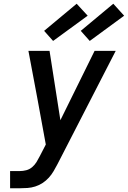

<svg xmlns="http://www.w3.org/2000/svg" viewBox="-20 -1007 684 1027"><path d="M34 0V-92H86Q103 -92 120.5 -96.5Q138 -101 152 -113Q166 -125 175.5 -140.5Q185 -156 193 -172L225 -234L179 -485L132 -735H245L303 -364L486 -735H599L288 -130Q278 -111 267 -92Q256 -73 241 -56.5Q226 -40 207.5 -28Q189 -16 168.5 -9.5Q148 -3 127 -1.5Q106 0 86 0ZM460 -788 412 -842 586 -987 644 -923ZM264 -788 216 -842 390 -987 449 -923Z"/></svg>

Font: Iosevka SS04 Semibold Extended
Style: Italic
Weight: 600
Width: 7
Italic angle: -9°
Monospace: yes
Designer: Belleve Invis
Foundry: Belleve Invis
Version: Version 19.0.0; ttfautohint (v1.8.4)